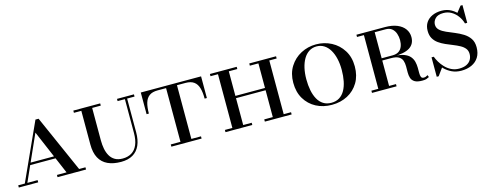

<svg xmlns="http://www.w3.org/2000/svg" viewBox="-24 -1066 4149 1626"><g transform="rotate(-15 2051.0 -253.0)"><path d="M49 0 285 -519.5H312.5L542.5 0H432L256 -413L71.5 0ZM0 0V-19.5H170V0ZM137.5 -158.5V-178H447.5V-158.5ZM339.5 0V-19.5H589.5V0Z M894.5 14.5Q825.5 14.5 777.5 -8Q729.5 -30.5 704.5 -77Q679.5 -123.5 679.5 -195V-510H774.5V-205Q774.5 -167 781.2 -131.8Q788 -96.5 803.8 -69Q819.5 -41.5 846.5 -25.5Q873.5 -9.5 914.5 -9.5Q959.5 -9.5 992.5 -29.2Q1025.5 -49 1043.5 -90.2Q1061.5 -131.5 1061.5 -195V-510H1081V-195Q1081 -127.5 1060 -80.8Q1039 -34 997.5 -9.8Q956 14.5 894.5 14.5ZM614.5 -490.5V-510H850V-490.5ZM997.5 -490.5V-510H1146V-490.5Z M1206 -320V-510H1734.5V-320H1715Q1715 -376 1703.8 -414Q1692.5 -452 1665.8 -471.2Q1639 -490.5 1593 -490.5H1348Q1302 -490.5 1275.2 -471.2Q1248.5 -452 1237.2 -414Q1226 -376 1226 -320ZM1337.5 0V-19.5H1602.5V0ZM1422.5 0V-505H1518V0Z M2232 0V-510H2327.5V0ZM1812 0V-19.5H2047V0ZM1877.5 0V-510H1972.5V0ZM2157 0V-19.5H2392V0ZM1952 -255V-275H2252V-255ZM1812 -490.5V-510H2047V-490.5ZM2157 -490.5V-510H2392V-490.5Z M2744 10Q2667.5 10 2606.5 -22.2Q2545.5 -54.5 2510 -114Q2474.5 -173.5 2474.5 -255Q2474.5 -336.5 2512 -396Q2549.5 -455.5 2611 -487.8Q2672.5 -520 2744 -520Q2816 -520 2877.5 -487.8Q2939 -455.5 2976.5 -396Q3014 -336.5 3014 -255Q3014 -173.5 2978.5 -114Q2943 -54.5 2881.8 -22.2Q2820.5 10 2744 10ZM2744 -8Q2785 -8 2814.5 -26.5Q2844 -45 2862.8 -78.5Q2881.5 -112 2890.5 -157Q2899.5 -202 2899.5 -255Q2899.5 -308 2889.2 -353Q2879 -398 2859 -431.5Q2839 -465 2810 -483.5Q2781 -502 2744 -502Q2707 -502 2678 -483.5Q2649 -465 2629.2 -431.5Q2609.5 -398 2599.2 -353Q2589 -308 2589 -255Q2589 -202 2598 -157Q2607 -112 2625.8 -78.5Q2644.5 -45 2673.8 -26.5Q2703 -8 2744 -8Z M3226.5 -250.5V-262H3346.5Q3382 -262 3402.8 -276.8Q3423.5 -291.5 3432.8 -316.2Q3442 -341 3442 -370.5Q3442 -400 3432.8 -427.5Q3423.5 -455 3402.8 -472.8Q3382 -490.5 3346.5 -490.5H3096.5V-510H3346.5Q3409.5 -510 3453 -491.8Q3496.5 -473.5 3519 -442Q3541.5 -410.5 3541.5 -370.5Q3541.5 -310.5 3495 -280.5Q3448.5 -250.5 3346.5 -250.5ZM3096.5 0V-19.5H3312V0ZM3157 0V-510H3251.5V0ZM3536.5 10Q3491.5 10 3469.5 -3.8Q3447.5 -17.5 3440.2 -40Q3433 -62.5 3433.2 -89.5Q3433.5 -116.5 3433.5 -143.2Q3433.5 -170 3426 -192.5Q3418.5 -215 3395.8 -228.8Q3373 -242.5 3326.5 -242.5H3226.5V-253H3346.5Q3406 -253 3441.8 -240Q3477.5 -227 3495.5 -205.5Q3513.5 -184 3519.8 -158Q3526 -132 3526.2 -106.2Q3526.5 -80.5 3526.2 -59Q3526 -37.5 3531.5 -24.5Q3537 -11.5 3554.5 -11.5Q3564.5 -11.5 3572.8 -14.8Q3581 -18 3590 -23.5L3596.5 -5Q3584.5 1.5 3572.2 5.8Q3560 10 3536.5 10Z M3878 14.5Q3831.5 14.5 3795.2 -2.8Q3759 -20 3732.2 -46.8Q3705.5 -73.5 3688 -104Q3670.5 -134.5 3661.5 -160.5H3681Q3689 -138 3704.5 -111.8Q3720 -85.5 3742.8 -61.8Q3765.5 -38 3795.8 -22.8Q3826 -7.5 3863 -7.5Q3903.5 -7.5 3929.5 -20.5Q3955.5 -33.5 3968 -55.8Q3980.5 -78 3980.5 -105Q3980.5 -134 3964.8 -153.5Q3949 -173 3922.8 -187.2Q3896.5 -201.5 3865.2 -213.8Q3834 -226 3802.8 -239.8Q3771.5 -253.5 3745.2 -272.2Q3719 -291 3703.2 -318.2Q3687.5 -345.5 3687.5 -385Q3687.5 -428 3707.5 -458Q3727.5 -488 3763 -504Q3798.5 -520 3845 -520Q3891.5 -520 3929.5 -498.5Q3967.5 -477 3993.2 -441.8Q4019 -406.5 4029 -364.5H4009.5Q3999.5 -400.5 3977.5 -430.5Q3955.5 -460.5 3924.2 -478.8Q3893 -497 3854.5 -497Q3805.5 -497 3783 -473.2Q3760.5 -449.5 3760.5 -420Q3760.5 -391.5 3781.5 -372.2Q3802.5 -353 3835.8 -338.5Q3869 -324 3906.5 -308.8Q3944 -293.5 3977.2 -273Q4010.5 -252.5 4031.5 -222Q4052.5 -191.5 4052.5 -145Q4052.5 -92.5 4030 -57Q4007.5 -21.5 3968 -3.5Q3928.5 14.5 3878 14.5ZM3661.5 10V-160.5Q3674.5 -136 3684.2 -120.2Q3694 -104.5 3704 -90.8Q3714 -77 3727.5 -57.5L3678.5 10ZM4029 -364.5Q4019.5 -387 4010 -400.8Q4000.5 -414.5 3989.8 -427.5Q3979 -440.5 3964.5 -460L4012 -520H4029Z"/></g></svg>

Font: Bodoni Moda SC 11pt
Style: Regular
Weight: 400
Version: Version 2.005